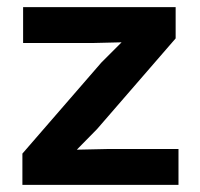

<svg xmlns="http://www.w3.org/2000/svg" viewBox="-20 -520 563 540"><path d="M43 0V-88L265 -344L322 -401L239 -399H45V-500H474V-412L253 -157L196 -99L287 -101H482V0Z"/></svg>

Font: Work Sans SemiBold
Style: Regular
Weight: 600
Designer: Wei Huang
Foundry: Wei Huang
Version: Version 2.010; ttfautohint (v1.8.3)